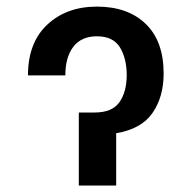

<svg xmlns="http://www.w3.org/2000/svg" viewBox="-20 -573 592 593"><path d="M66.4 -340.2Q66.4 -441.1 125.9 -496.8Q185.4 -552.6 279.5 -552.6Q374.6 -552.6 430 -499.3Q485.4 -446 485.4 -345.9Q485.4 -273.8 451 -224.1Q416.5 -174.4 338.8 -161.6V0H223.4V-225.5H272Q326 -225.5 348.5 -256.9Q371.1 -288.4 371.4 -341.3Q371.1 -393.8 350 -427.4Q328.8 -460.9 279.1 -460.9Q231.5 -460.9 206.7 -428.8Q181.8 -396.7 181.8 -340.2Z"/></svg>

Font: Inter Zeller Medium
Style: Regular
Weight: 500
Designer: Rasmus Andersson; Joe Bland
Foundry: zeller
Version: Version 3.015;git-dec3a8cb1